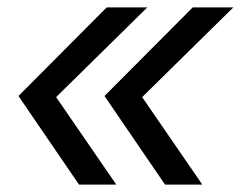

<svg xmlns="http://www.w3.org/2000/svg" viewBox="-20 -540 652 520"><path d="M427 -40H528L365 -277L612 -520H502L263 -280ZM194 -40H295L132 -277L379 -520H269L30 -280Z"/></svg>

Font: JetBrains Mono
Style: Italic
Weight: 400
Italic angle: -9°
Monospace: yes
Designer: Philipp Nurullin, Konstantin Bulenkov
Foundry: JetBrains
Version: Version 2.305